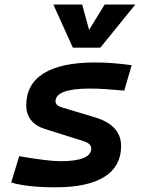

<svg xmlns="http://www.w3.org/2000/svg" viewBox="-20 -796 626 826"><path d="M219.2 9.8Q98.1 9.8 28.3 -10.7L62.5 -124Q122.1 -113.8 167.2 -108.2Q212.4 -102.5 239.3 -102.5Q372.6 -102.5 372.6 -157.2Q372.6 -178.2 338.9 -189L172.9 -241.2Q132.8 -253.9 112.8 -280.3Q92.8 -306.6 92.8 -342.3Q92.8 -433.6 168 -480.5Q243.2 -527.3 389.2 -527.3Q426.8 -527.3 466.6 -524.2Q506.3 -521 546.4 -515.6L514.6 -406.2Q471.7 -410.2 434.3 -412.6Q397 -415 368.2 -415Q218.8 -415 218.8 -359.9Q218.8 -341.8 248 -333.5L390.6 -290.5Q501 -256.8 501 -167.5Q501 -80.6 429.4 -35.4Q357.9 9.8 219.2 9.8ZM293.5 -590.8 209.5 -776.4H333.5L363.3 -667.5L430.2 -776.4H562L411.6 -590.8Z"/></svg>

Font: Cascadia Code PL SemiBold
Style: Italic
Weight: 600
Italic angle: -10°
Monospace: yes
Designer: Aaron Bell
Foundry: Saja Typeworks
Version: Version 2404.023; ttfautohint (v1.8.4)